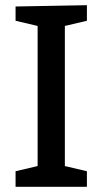

<svg xmlns="http://www.w3.org/2000/svg" viewBox="-20 -720 395 740"><path d="M315 -60V0H40V-60L125 -80V-620L40 -640V-695L315 -700V-640L230 -620V-80Z"/></svg>

Font: Bitter
Style: Regular
Weight: 400
Designer: Sol Matas
Foundry: Sol Matas
Version: Version 1.001